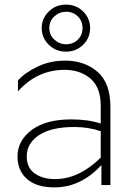

<svg xmlns="http://www.w3.org/2000/svg" viewBox="-20 -803 580 833"><path d="M219 -26Q322 -26 417 -119V-234Q363 -252 303 -252Q202 -252 149 -216.5Q96 -181 96 -125Q96 -75 130.5 -50.5Q165 -26 219 -26ZM417 -344Q417 -424 372.5 -462Q328 -500 260 -500Q142 -500 58 -407V-454Q87 -487 142 -513.5Q197 -540 262 -540Q347 -540 403 -491.5Q459 -443 459 -340V0H420V-87Q331 10 216 10Q138 10 97 -26.5Q56 -63 56 -124Q56 -193 117.5 -239Q179 -285 289 -285Q363 -285 417 -267ZM266 -579Q222 -579 191.5 -609Q161 -639 161 -681Q161 -723 191.5 -753Q222 -783 266 -783Q311 -783 341 -753Q371 -723 371 -681Q371 -639 341 -609Q311 -579 266 -579ZM267 -611Q297 -611 317.5 -631Q338 -651 338 -681Q338 -712 317.5 -732Q297 -752 267 -752Q238 -752 216 -732Q194 -712 194 -681Q194 -651 216 -631Q238 -611 267 -611Z"/></svg>

Font: Roundo Light
Style: Regular
Weight: 300
Designer: Namrata Goyal (Gurmukhi), Shiva Nallaperumal (Latin)
Foundry: Indian Type Foundry
Version: Version 1.000;PS 1.0;hotconv 1.0.88;makeotf.lib2.5.647800